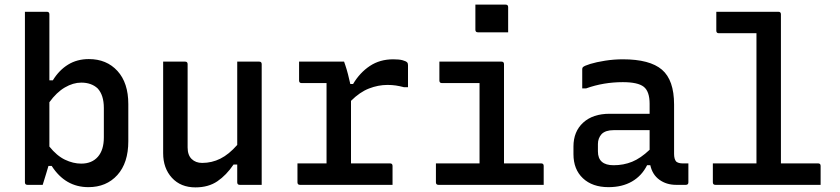

<svg xmlns="http://www.w3.org/2000/svg" viewBox="-20 -801 3640 832"><path d="M165 0H99Q88 0 88 -11V-750H183Q194 -750 194 -739V-453H209Q236 -497 275 -521Q314 -545 365 -545Q442 -545 489 -493.5Q536 -442 536 -350V-189Q536 -95 488.5 -42.5Q441 10 363 10Q263 10 204 -82H190Q186 -68 180 -48.5Q174 -29 169.5 -14.5Q165 0 165 0ZM332 -443Q297 -443 261 -422Q225 -401 194 -358V-166Q226 -126 261.5 -109Q297 -92 332 -92Q378 -92 404 -121.5Q430 -151 430 -206V-333Q430 -389 403 -418Q376 -443 332 -443Z M782 -534Q793 -534 793 -523V-162Q793 -129 810.5 -112Q828 -95 856 -95Q898 -95 935 -113.5Q972 -132 1008 -173V-534H1103Q1114 -534 1114 -523V0H1019Q1008 0 1008 -11V-88H992Q961 -42 922 -15.5Q883 11 827 11Q763 11 725 -30.5Q687 -72 687 -137V-534Z M1269 -93H1395V-441H1287Q1276 -441 1276 -452V-534H1471Q1471 -534 1476.5 -518Q1482 -502 1488 -479Q1494 -456 1498 -437H1510Q1539 -486 1582.5 -515Q1626 -544 1684 -544Q1710 -544 1724.5 -540Q1739 -536 1744 -531Q1748 -527 1748 -519V-423H1731Q1712 -428 1695.5 -430.5Q1679 -433 1659 -433Q1619 -433 1579 -417.5Q1539 -402 1501 -364V-93H1670Q1681 -93 1681 -82V0H1280Q1269 0 1269 -11Z M1869 -93H2058V-441H1895Q1884 -441 1884 -452V-534H2153Q2164 -534 2164 -523V-93H2325Q2336 -93 2336 -82V0H1880Q1869 0 1869 -11ZM2040 -781H2171Q2182 -781 2182 -770V-661H2051Q2040 -661 2040 -672Z M2901 -348V-134Q2901 -112 2910 -101Q2920 -93 2937 -93H2963V-11Q2963 0 2952 0H2910Q2868 0 2837.5 -22Q2807 -44 2798 -85H2784Q2761 -39 2718.5 -14.5Q2676 10 2617 10Q2547 10 2506 -28.5Q2465 -67 2465 -133V-166Q2465 -231 2507 -269.5Q2549 -308 2622 -308H2795V-351Q2795 -405 2769.5 -425Q2744 -445 2679 -445Q2595 -445 2520 -418H2503V-501Q2503 -507 2506 -510Q2512 -516 2538 -524Q2564 -532 2602 -538Q2640 -544 2679 -544Q2796 -544 2848.5 -499Q2901 -454 2901 -348ZM2571 -145Q2571 -85 2639 -85Q2682 -85 2719 -100Q2756 -115 2795 -152V-237H2639Q2604 -237 2587 -220Q2571 -202 2571 -177Z M3069 -93H3258V-657H3095Q3084 -657 3084 -668V-750H3353Q3364 -750 3364 -739V-93H3525Q3536 -93 3536 -82V0H3080Q3069 0 3069 -11Z"/></svg>

Font: Recursive Mn Lnr St Med
Style: Regular
Weight: 500
Monospace: yes
Version: Version 1.079;hotconv 1.0.112;makeotfexe 2.5.65598; ttfautoh